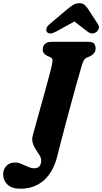

<svg xmlns="http://www.w3.org/2000/svg" viewBox="-114 -961 638 1198"><path d="M387 -520Q380 -497.5 367.2 -451.2Q354.5 -405 338 -345Q321.5 -285 304.2 -220.5Q287 -156 271.2 -95.5Q255.5 -35 244 11Q219.5 111 160.2 163.8Q101 216.5 13.5 216.5Q-40.5 216.5 -67.5 190.5Q-94.5 164.5 -94.5 127.5Q-94.5 97 -74.8 75Q-55 53 -19.5 53Q-0.5 53 20.5 62Q41.5 71 61.5 80Q81.5 89 98.5 89Q143 89 143 39Q143 23.5 132.5 7.2Q122 -9 109.8 -27.5Q97.5 -46 90.5 -68.5Q83.5 -91 91 -118Q94.5 -130.5 105.2 -169.5Q116 -208.5 130.8 -261.8Q145.5 -315 161 -370.8Q176.5 -426.5 189 -473.2Q201.5 -520 207.5 -545Q215 -577 213.5 -588Q212 -599 197.5 -605.5L179.5 -613Q152.5 -626.5 152.5 -651.5Q152.5 -673 166.2 -686.5Q180 -700 207 -700H437Q464.5 -700 473.5 -688.5Q482.5 -677 482.5 -659Q482.5 -641 472.5 -629Q462.5 -617 449 -610.5L430.5 -602.5Q420.5 -598.5 414.5 -592.2Q408.5 -586 402.5 -570Q396.5 -554 387 -520ZM487 -761Q461 -742 432 -764L350.5 -827L236 -764Q195 -742 179 -761Q173 -768 175.8 -782Q178.5 -796 196.5 -811L298.5 -897.5Q322 -917 340 -929Q358 -941 381 -941Q404 -941 415.8 -929Q427.5 -917 440.5 -897.5L496.5 -811Q506.5 -796 501.8 -782Q497 -768 487 -761Z"/></svg>

Font: Fraunces 9pt SuperSoft
Style: Bold Italic
Weight: 700
Italic angle: -16°
Version: Version 1.000;[b76b70a41]